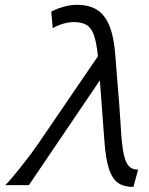

<svg xmlns="http://www.w3.org/2000/svg" viewBox="-20 -754 605 782"><path d="M405.3 -179.2 386.7 -426.8 97.7 0H1.5Q21 -18.6 65.9 -75.2Q110.8 -131.8 136.2 -169.4L378.9 -524.9Q373 -581.5 362.5 -611.1Q352.1 -640.6 332.8 -652.3Q313.5 -664.1 279.3 -664.1Q260.7 -664.1 238.5 -657.7Q216.3 -651.4 194.8 -639.6L191.4 -678.2L189 -707Q210.9 -718.3 238.5 -726.3Q266.1 -734.4 293 -734.4Q343.3 -734.4 375.7 -713.6Q408.2 -692.9 426.5 -646.7Q444.8 -600.6 450.2 -522.9Q451.7 -497.6 457 -435.5Q466.3 -330.6 472.2 -232.4Q476.1 -162.1 484.1 -125.7Q492.2 -89.4 505.9 -76.2Q519.5 -63 542.5 -63L523.4 7.3Q484.9 7.3 461.4 -8.5Q438 -24.4 424.3 -64.7Q410.6 -105 405.3 -179.2Z"/></svg>

Font: Lesson One Light
Style: Italic
Weight: 300
Italic angle: -14°
Designer: But Ko, Victor Gaultney, Annie Olsen, Julie Remington, Don Collingsworth, Eric Hays, Becca Hirsbrunner
Version: Version 1.100